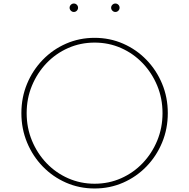

<svg xmlns="http://www.w3.org/2000/svg" viewBox="-20 -1055 1075 1091"><path d="M517.5 16Q431 16 355.5 -17Q280 -50 223 -108.8Q166 -167.5 133.8 -245.2Q101.5 -323 101.5 -412Q101.5 -501.5 133.8 -579Q166 -656.5 223 -715.2Q280 -774 355.5 -807Q431 -840 517.5 -840Q604 -840 679.5 -807Q755 -774 812 -715.2Q869 -656.5 901.2 -579Q933.5 -501.5 933.5 -412Q933.5 -323 901.2 -245.2Q869 -167.5 812 -108.8Q755 -50 679.5 -17Q604 16 517.5 16ZM517.5 -11Q598 -11 668 -42Q738 -73 790.8 -128.2Q843.5 -183.5 873.5 -256.2Q903.5 -329 903.5 -412Q903.5 -495.5 873.5 -568Q843.5 -640.5 790.8 -695.8Q738 -751 668 -782Q598 -813 517.5 -813Q437.5 -813 367.2 -782Q297 -751 244.2 -695.8Q191.5 -640.5 161.5 -568Q131.5 -495.5 131.5 -412Q131.5 -329 161.5 -256.2Q191.5 -183.5 244.2 -128.2Q297 -73 367.2 -42Q437.5 -11 517.5 -11ZM635.5 -987Q626 -987 618.8 -994.2Q611.5 -1001.5 611.5 -1011Q611.5 -1021 618.8 -1028Q626 -1035 635.5 -1035Q645.5 -1035 652.5 -1028Q659.5 -1021 659.5 -1011Q659.5 -1001.5 652.5 -994.2Q645.5 -987 635.5 -987ZM399.5 -987Q390 -987 382.8 -994.2Q375.5 -1001.5 375.5 -1011Q375.5 -1021 382.8 -1028Q390 -1035 399.5 -1035Q409.5 -1035 416.5 -1028Q423.5 -1021 423.5 -1011Q423.5 -1001.5 416.5 -994.2Q409.5 -987 399.5 -987Z"/></svg>

Font: Spartan Thin Thin
Style: Regular
Weight: 250
Version: Version 1.004